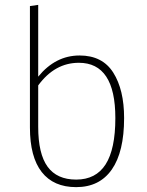

<svg xmlns="http://www.w3.org/2000/svg" viewBox="-20 -759 604 789"><path d="M490 -274Q490 -135 439.5 -62.5Q389 10 293 10Q200 10 151.5 -52Q103 -114 103 -235V-734L137 -739V-444Q208 -531 307 -531Q401 -531 445.5 -460.5Q490 -390 490 -274ZM454 -274Q454 -501 304 -501Q205 -501 137 -408V-238Q137 -127 175.5 -74Q214 -21 293 -21Q374 -21 414 -83.5Q454 -146 454 -274Z"/></svg>

Font: FiraGO UltraLight
Style: Regular
Weight: 200
Designer: bBox Type
Foundry: bBox Type GmbH
Version: Version 1.001